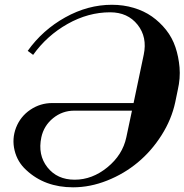

<svg xmlns="http://www.w3.org/2000/svg" viewBox="-20 -780 780 812"><path d="M289.1 12.2Q168.9 12.2 90.8 -61Q53.7 -94.7 41.7 -143.8Q29.8 -192.9 47.9 -240.2Q66.4 -287.6 108.4 -315.9Q150.4 -344.2 201.2 -344.2H544.9L587.9 -548.8Q603.5 -623 561.8 -675.5Q520 -728 445.8 -728Q353 -728 265.6 -678.7Q178.2 -629.4 120.1 -547.9L97.2 -564.9Q160.2 -653.3 255.9 -706.5Q351.6 -759.8 453.1 -759.8Q502 -759.8 545.4 -746.8Q588.9 -733.9 622.6 -710.2Q656.2 -686.5 682.4 -653.6Q708.5 -620.6 721.9 -580.6Q735.4 -540.5 739.3 -494.9Q743.2 -449.2 731.9 -399.9L721.2 -348.1Q705.6 -274.9 663.1 -208Q620.6 -141.1 562.7 -93Q504.9 -44.9 433.1 -16.4Q361.3 12.2 289.1 12.2ZM154.8 -199.2Q139.2 -125 180.4 -72.5Q221.7 -20 295.9 -20Q370.1 -20 434.3 -72.5Q498.5 -125 514.2 -199.2L538.1 -312H293.9Q243.7 -312 204.6 -280.3Q165.5 -248.5 154.8 -199.2Z"/></svg>

Font: Fin Serif Display
Style: Italic
Weight: 400
Italic angle: -12°
Designer: J. Blake Harris
Version: Version 1.006;FEAKit 1.0